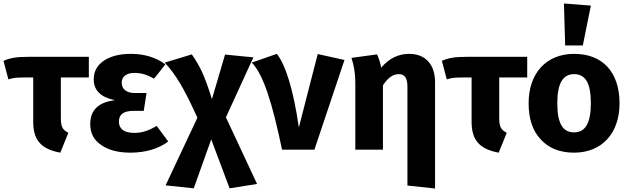

<svg xmlns="http://www.w3.org/2000/svg" viewBox="-28 -856 3595 1098"><path d="M480 -413V-531H133C65 -531 31 -525 -8 -508L20 -402C35 -407 49 -410 60 -411C71 -412 89 -413 114 -413H162V-158C162 -51 212 -2 317 17L363 -97C331 -112 320 -131 320 -179V-413Z M720 -548C656 -548 605 -535 566 -509C527 -482 508 -447 508 -402C508 -339 549 -299 630 -283C535 -272 488 -226 488 -147C488 -94 509 -54 552 -26C594 3 649 17 718 17C805 17 881 -6 934 -47L868 -136C821 -108 783 -96 740 -96C681 -96 652 -120 652 -160C652 -201 677 -222 736 -222H794L810 -324H743C695 -324 668 -347 668 -383C668 -419 696 -439 740 -439C781 -439 813 -429 853 -406L918 -488C863 -528 797 -548 720 -548Z M1264 -185 1421 -528 1259 -544 1184 -289C1163 -357 1144 -408 1129 -441C1114 -474 1094 -509 1069 -545L914 -498C946 -464 975 -424 1002 -379C1029 -334 1062 -268 1101 -183L919 204L1080 221L1180 -59L1285 221L1442 196Z M1412 -498C1479 -429 1529 -267 1585 0H1770L1942 -513L1789 -547L1681 -127C1650 -344 1604 -488 1555 -548Z M2312 -548C2250 -548 2197 -522 2152 -469C2146 -500 2138 -525 2128 -545L1982 -525C1997 -480 2004 -432 2004 -382V0H2162V-368C2190 -411 2219 -432 2252 -432C2284 -432 2302 -413 2302 -361V205L2460 222V-385C2460 -489 2404 -548 2312 -548Z M2987 -413V-531H2640C2572 -531 2538 -525 2499 -508L2527 -402C2542 -407 2556 -410 2567 -411C2578 -412 2596 -413 2621 -413H2669V-158C2669 -51 2719 -2 2824 17L2870 -97C2838 -112 2827 -131 2827 -179V-413Z M3204 -596H3305L3351 -824L3197 -836ZM3255 -548C3095 -548 2995 -436 2995 -266C2995 -177 3018 -107 3065 -58C3111 -8 3174 17 3255 17C3415 17 3515 -95 3515 -265C3515 -444 3418 -548 3255 -548ZM3255 -432C3320 -432 3351 -381 3351 -265C3351 -152 3319 -99 3255 -99C3190 -99 3159 -150 3159 -266C3159 -379 3191 -432 3255 -432Z"/></svg>

Font: Fira Sans
Style: Bold
Weight: 700
Designer: Carrois Corporate & Edenspiekermann AG
Foundry: Carrois Corporate GbR & Edenspiekermann AG
Version: Version 4.203